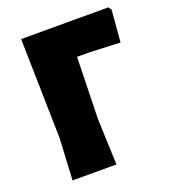

<svg xmlns="http://www.w3.org/2000/svg" viewBox="-122 -736 730 826"><g transform="rotate(-20 243.5 -323.5)"><path d="M468 -647 478 -633 466 -487 321 -493H269L262 -210L270 0H69L79 -190L69 -647Z"/></g></svg>

Font: Alegreya Sans Black
Style: Regular
Weight: 900
Designer: Juan Pablo del Peral
Foundry: Huerta Tipografica
Version: Version 2.007